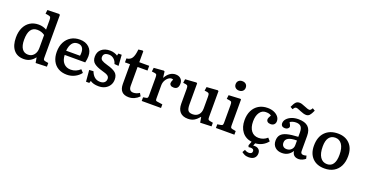

<svg xmlns="http://www.w3.org/2000/svg" viewBox="-42 -1639 5218 2747"><g transform="rotate(20 2567.0 -266.0)"><path d="M251 14Q151 14 97 -52.5Q43 -119 43 -239Q43 -326 73 -389.5Q103 -453 158 -488Q213 -523 289 -523Q323 -523 355 -514Q387 -505 410 -491V-637Q410 -670 402.5 -681Q395 -692 368 -696L325 -703L332 -761L512 -766L524 -754V-106Q524 -82 530 -73.5Q536 -65 557 -61L603 -53V3L433 9L419 -70H416Q386 -30 345.5 -8Q305 14 251 14ZM288 -66Q343 -66 376.5 -106Q410 -146 410 -211V-409Q361 -446 295 -446Q164 -446 164 -249Q164 -159 196 -112.5Q228 -66 288 -66Z M908 14Q832 14 776.5 -18Q721 -50 691.5 -108.5Q662 -167 662 -246Q662 -331 694 -393Q726 -455 783 -489Q840 -523 916 -523Q1004 -523 1057 -473.5Q1110 -424 1110 -341Q1110 -296 1097 -242H784Q787 -162 827.5 -117.5Q868 -73 936 -73Q977 -73 1013 -88.5Q1049 -104 1078 -131L1117 -89Q1082 -42 1026.5 -14Q971 14 908 14ZM783 -306H994Q998 -326 998 -352Q998 -405 974.5 -433Q951 -461 905 -461Q851 -461 820.5 -420.5Q790 -380 783 -306Z M1202 14 1187 -160 1251 -164Q1293 -53 1390 -53Q1432 -53 1455.5 -73.5Q1479 -94 1479 -130Q1479 -160 1454.5 -177.5Q1430 -195 1364 -212Q1281 -235 1239 -268.5Q1197 -302 1197 -368Q1197 -440 1246 -481.5Q1295 -523 1376 -523Q1409 -523 1440.5 -513Q1472 -503 1491 -489L1499 -523H1550L1562 -358L1498 -363Q1486 -409 1453.5 -436Q1421 -463 1380 -463Q1295 -463 1295 -396Q1295 -366 1319.5 -349Q1344 -332 1408 -314Q1497 -290 1537.5 -256Q1578 -222 1578 -156Q1578 -105 1554 -67Q1530 -29 1488.5 -7.5Q1447 14 1392 14Q1309 14 1263 -20L1252 14Z M1850 14Q1708 14 1708 -137V-437H1631V-497Q1688 -502 1714 -543.5Q1740 -585 1748 -675L1808 -683L1823 -676V-509H1974V-437H1823V-150Q1823 -70 1890 -70Q1937 -70 1982 -100L2008 -56Q1976 -23 1935.5 -4.5Q1895 14 1850 14Z M2045 0V-56L2091 -64Q2107 -67 2112 -76.5Q2117 -86 2117 -112V-378Q2117 -413 2111 -425Q2105 -437 2083 -440L2037 -446L2044 -504L2195 -516L2208 -508L2219 -418H2222Q2249 -468 2288 -495.5Q2327 -523 2374 -523Q2423 -523 2452 -495.5Q2481 -468 2481 -422Q2481 -336 2408 -336Q2377 -336 2361 -349Q2345 -362 2345 -383Q2345 -403 2363 -441Q2334 -455 2303.5 -438Q2273 -421 2252 -385Q2231 -349 2231 -304V-110Q2231 -86 2235.5 -77.5Q2240 -69 2257 -67L2339 -55V0Z M2751 14Q2672 14 2631 -30Q2590 -74 2590 -157V-379Q2590 -413 2584 -425Q2578 -437 2556 -441L2514 -447L2522 -504L2691 -516L2704 -508V-190Q2704 -122 2723 -96Q2742 -70 2792 -70Q2849 -70 2882 -105.5Q2915 -141 2915 -203V-379Q2915 -414 2909 -425.5Q2903 -437 2881 -441L2840 -447L2849 -504L3016 -516L3029 -508V-112Q3029 -86 3035.5 -76.5Q3042 -67 3061 -64L3108 -55V0L2937 6L2923 -76H2920Q2884 -32 2845 -9Q2806 14 2751 14Z M3301 -615Q3267 -615 3246 -634.5Q3225 -654 3225 -686Q3225 -719 3246 -739Q3267 -759 3301 -759Q3337 -759 3358 -739.5Q3379 -720 3379 -687Q3379 -655 3357.5 -635Q3336 -615 3301 -615ZM3175 0V-56L3229 -65Q3248 -68 3253.5 -78Q3259 -88 3259 -115V-375Q3259 -411 3252.5 -423Q3246 -435 3223 -438L3178 -445L3185 -503L3360 -512L3373 -506V-112Q3373 -92 3377.5 -80.5Q3382 -69 3404 -65L3456 -55V0Z M3754 234Q3716 234 3687.5 219Q3659 204 3649 194L3673 152Q3704 173 3739 173Q3759 173 3773.5 163Q3788 153 3788 132Q3788 95 3739 95Q3721 95 3707 98L3698 73L3722 11Q3628 -1 3574.5 -70Q3521 -139 3521 -247Q3521 -330 3552 -392Q3583 -454 3640 -488.5Q3697 -523 3775 -523Q3830 -523 3872 -505Q3914 -487 3938 -457Q3962 -427 3962 -389Q3962 -358 3943 -338.5Q3924 -319 3890 -319Q3860 -319 3843 -332.5Q3826 -346 3826 -369Q3826 -381 3832 -395.5Q3838 -410 3853 -436Q3835 -449 3816 -453.5Q3797 -458 3768 -458Q3712 -458 3677 -407Q3642 -356 3642 -271Q3642 -179 3682.5 -127Q3723 -75 3795 -75Q3870 -75 3926 -126L3964 -83Q3932 -41 3883.5 -15Q3835 11 3778 14L3762 54Q3812 48 3841.5 69.5Q3871 91 3871 134Q3871 180 3841.5 207Q3812 234 3754 234Z M4183 14Q4117 14 4077.5 -23Q4038 -60 4038 -121Q4038 -178 4066.5 -212Q4095 -246 4158 -262.5Q4221 -279 4326 -284V-352Q4326 -411 4302.5 -438.5Q4279 -466 4226 -466Q4200 -466 4175 -458.5Q4150 -451 4137 -439Q4163 -395 4163 -381Q4163 -362 4146 -348Q4129 -334 4103 -334Q4073 -334 4057.5 -348.5Q4042 -363 4042 -389Q4042 -425 4069 -455.5Q4096 -486 4142 -504Q4188 -522 4244 -522Q4344 -522 4392 -477Q4440 -432 4440 -339V-108Q4440 -64 4483 -64Q4503 -64 4528 -72L4539 -27Q4520 -10 4492 2Q4464 14 4438 14Q4348 14 4337 -73Q4311 -31 4273 -8.5Q4235 14 4183 14ZM4228 -61Q4270 -61 4298 -88.5Q4326 -116 4326 -158V-228Q4239 -228 4196.5 -205Q4154 -182 4154 -134Q4154 -100 4173.5 -80.5Q4193 -61 4228 -61ZM4322 -616Q4286 -616 4231 -640Q4194 -656 4181 -660.5Q4168 -665 4159 -665Q4146 -665 4136.5 -657.5Q4127 -650 4113 -627L4075 -649Q4101 -707 4122 -728Q4143 -749 4176 -749Q4195 -749 4213.5 -743.5Q4232 -738 4263 -725Q4295 -712 4311 -706.5Q4327 -701 4337 -701Q4350 -701 4359 -708.5Q4368 -716 4381 -739L4419 -716Q4393 -658 4372.5 -637Q4352 -616 4322 -616Z M4830 14Q4713 14 4646 -54.5Q4579 -123 4579 -243Q4579 -376 4651 -449.5Q4723 -523 4846 -523Q4957 -523 5024 -455.5Q5091 -388 5091 -267Q5091 -180 5059.5 -117Q5028 -54 4969.5 -20Q4911 14 4830 14ZM4844 -57Q4906 -57 4937 -105Q4968 -153 4968 -244Q4968 -346 4931 -400Q4894 -454 4830 -454Q4768 -454 4734.5 -409.5Q4701 -365 4701 -274Q4701 -170 4738.5 -113.5Q4776 -57 4844 -57Z"/></g></svg>

Font: Literata Medium
Style: Regular
Weight: 500
Designer: Latin by Veronika Burian and Jose Scaglione. Greek by Irene Vlachou. Cyrillic by Vera Evstafieva.
Foundry: TypeTogether
Version: Version 3.103; ttfautohint (v1.8.4.7-5d5b);gftools[0.9.29]